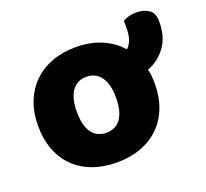

<svg xmlns="http://www.w3.org/2000/svg" viewBox="-103 -673 867 810"><g transform="rotate(-20 331.0 -267.5)"><path d="M555 -243Q555 -183 536.5 -135Q518 -87 483.5 -53.5Q449 -20 401 -2Q353 16 293 16Q233 16 185 -1.5Q137 -19 102.5 -52.5Q68 -86 49.5 -134Q31 -182 31 -243Q31 -302 50 -350Q69 -398 103.5 -431.5Q138 -465 186 -483Q234 -501 293 -501Q357 -501 408 -479.5Q459 -458 494 -418Q508 -431 515.5 -451.5Q523 -472 523 -502V-536Q537 -543 550.5 -547Q564 -551 584 -551Q616 -551 639 -536Q662 -521 662 -485V-479Q662 -413 630 -369.5Q598 -326 548 -307Q552 -292 553.5 -276Q555 -260 555 -243ZM293 -368Q251 -368 228 -335.5Q205 -303 205 -243Q205 -180 228 -148.5Q251 -117 293 -117Q335 -117 358 -149Q381 -181 381 -243Q381 -303 358 -335.5Q335 -368 293 -368Z"/></g></svg>

Font: Baloo Chettan 2 ExtraBold
Style: Regular
Weight: 800
Designer: Maithili Shingre, Unnati Kotecha and Ek Type
Foundry: Ek Type
Version: Version 1.640;hotconv 1.0.111;makeotfexe 2.5.65597; ttfautoh